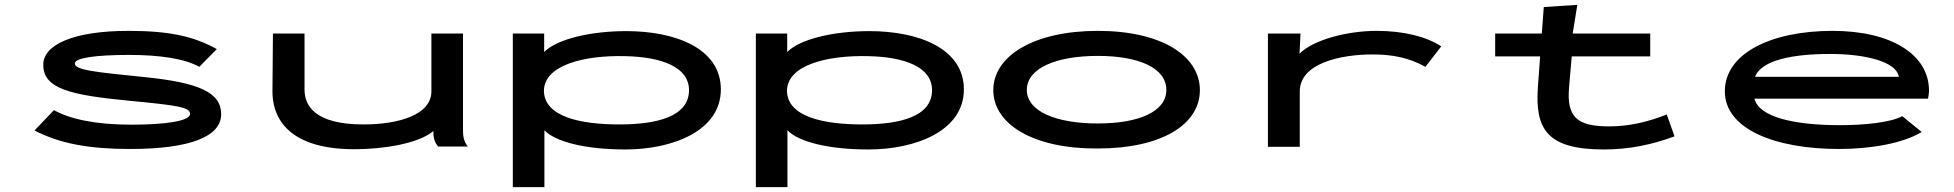

<svg xmlns="http://www.w3.org/2000/svg" viewBox="-20 -603 8040 790"><path d="M516 10C762 10 890 -41 890 -133C890 -222 801 -263 573 -286C365 -307 288 -315 288 -342C288 -365 374 -377 512 -377C637 -377 739 -362 800 -328L872 -401C777 -454 676 -476 508 -476C283 -476 158 -419 158 -337C158 -239 264 -212 516 -188C718 -169 762 -161 762 -134C762 -106 667 -90 520 -90C374 -90 267 -113 202 -150L122 -66C227 -12 346 10 516 10Z M1439 11C1559 11 1705 -13 1763 -64C1763 -38 1767 -18 1783 0H1905C1886 -24 1885 -47 1885 -71V-465H1755V-227C1755 -131 1622 -91 1475 -91C1275 -91 1233 -169 1233 -234V-465H1103L1101 -226C1101 -141 1142 11 1439 11Z M2090 167H2220V-67C2267 -18 2393 12 2553 12C2747 12 2946 -64 2946 -235C2946 -404 2759 -475 2557 -475C2409 -475 2271 -442 2219 -389V-465H2090ZM2529 -91C2369 -91 2221 -122 2218 -228C2218 -336 2385 -376 2551 -372C2703 -369 2815 -327 2815 -232C2815 -123 2682 -91 2529 -91Z M3090 167H3220V-67C3267 -18 3393 12 3553 12C3747 12 3946 -64 3946 -235C3946 -404 3759 -475 3557 -475C3409 -475 3271 -442 3219 -389V-465H3090ZM3529 -91C3369 -91 3221 -122 3218 -228C3218 -336 3385 -376 3551 -372C3703 -369 3815 -327 3815 -232C3815 -123 3682 -91 3529 -91Z M4497 8C4760 8 4917 -91 4917 -232C4917 -373 4760 -476 4497 -476C4234 -476 4067 -373 4067 -232C4067 -91 4234 10 4497 8ZM4497 -95C4327 -95 4205 -144 4205 -233C4205 -323 4327 -373 4497 -373C4667 -373 4779 -323 4779 -233C4779 -144 4667 -95 4497 -95Z M5197 1H5328V-227C5328 -342 5494 -379 5628 -379C5708 -379 5777 -366 5845 -328L5910 -412C5852 -451 5758 -476 5645 -476C5522 -476 5383 -439 5327 -382L5331 -465H5197Z M6132 -371H6317L6308 -248C6295 -72 6344 12 6580 12C6684 12 6778 -8 6870 -42L6838 -132C6764 -103 6688 -83 6600 -83C6466 -83 6426 -124 6436 -243L6447 -371H6770V-465H6451L6470 -583L6332 -574L6324 -465H6132Z M7547 10C7683 10 7814 -15 7887 -60L7807 -125C7758 -98 7645 -88 7551 -88C7365 -88 7218 -120 7199 -197H7913C7915 -208 7917 -219 7917 -230C7917 -379 7761 -476 7521 -476C7264 -476 7077 -382 7077 -227C7077 -74 7279 10 7547 10ZM7201 -287C7228 -355 7353 -381 7511 -381C7653 -381 7783 -350 7793 -287Z"/></svg>

Font: Inconsolata UltraExpanded
Style: Bold
Weight: 700
Width: 9
Monospace: yes
Designer: Raph Levien, Cyreal, Brenton Simpson
Foundry: Raph Levien, Cyreal, Google
Version: Version 3.100